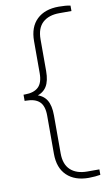

<svg xmlns="http://www.w3.org/2000/svg" viewBox="-97 -796 532 972"><g transform="rotate(-10 169.0 -310.0)"><path d="M278 130Q206.5 130 165.8 91Q125 52 125 -20.5V-217Q125 -267 102 -288.5Q79 -310 33 -310H25.5V-342H33Q79 -342 102 -364Q125 -386 125 -435V-599.5Q125 -672.5 165.8 -711.2Q206.5 -750 278 -750Q294.5 -750 310.8 -748.8Q327 -747.5 338 -745V-717H276Q221 -717 190 -688.8Q159 -660.5 159 -603V-440Q159 -389 141.5 -361Q124 -333 87 -323V-329Q124 -319.5 141.5 -291.2Q159 -263 159 -212V-17Q159 40 190 68.5Q221 97 276 97H338V125Q327 127 310.8 128.5Q294.5 130 278 130Z"/></g></svg>

Font: Encode Sans SC Condensed Thin Thin
Style: Regular
Weight: 250
Version: Version 3.002